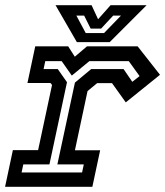

<svg xmlns="http://www.w3.org/2000/svg" viewBox="-22 -718 636 738"><path d="M-2.5 0 27.5 -141H124.5L178 -391.5L172 -399H83.5L113.5 -540H240L265.5 -500L312.5 -540H507L593 -430.5L461.5 -324.5L408.5 -398.5H351.5L314.5 -368L266 -140.5H363L333 0ZM61 -55H293.5L300 -86H198.5L266 -400.5L328.5 -452.5H453L486.5 -403.5L514.5 -425.5L473 -483H321.5L254 -427.5L215 -483H152L145.5 -452.5H200L235.5 -402L168 -86H67.5ZM273.5 -556 191.5 -698H330L355 -644L403 -698H541.5L399.5 -556ZM307.5 -591H378L443 -658H413L366.5 -608H326.5L301.5 -658H271.5Z"/></svg>

Font: Tourney Thin SemiBold
Style: Italic
Weight: 600
Italic angle: -12°
Version: Version 1.015